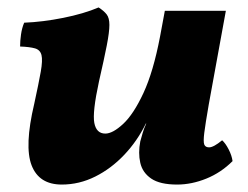

<svg xmlns="http://www.w3.org/2000/svg" viewBox="-20 -487 667 516"><path d="M146 9Q85 9 65 -42.5Q45 -94 72 -208Q84 -263 89.5 -294Q95 -325 91.5 -339Q88 -353 74 -357Q60 -361 34 -362Q34 -377 36.5 -394.5Q39 -412 45 -426Q95 -428 150 -439Q205 -450 245 -467Q259 -458 266.5 -448.5Q274 -439 274 -420Q274 -401 267 -365Q260 -329 246 -268Q228 -185 233.5 -156.5Q239 -128 263 -128Q283 -128 311 -154Q339 -180 365.5 -237Q392 -294 410 -388L423 -458H587L541 -206Q532 -154 529 -130Q526 -106 529 -98.5Q532 -91 542 -91Q554 -91 577 -110Q586 -102 594.5 -85.5Q603 -69 605 -54Q574 -23 534.5 -7Q495 9 456 9Q410 9 386.5 -7Q363 -23 357 -49.5Q351 -76 357 -107Q360 -118 363.5 -130Q367 -142 373 -155H372Q349 -108 314 -71Q279 -34 236 -12.5Q193 9 146 9Z"/></svg>

Font: Vollkorn ExtraBold
Style: Italic
Weight: 800
Italic angle: -11°
Designer: Friedrich Althausen
Foundry: Friedrich Althausen
Version: Version 5.000; ttfautohint (v1.8.3)